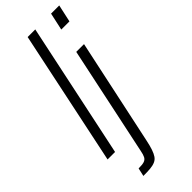

<svg xmlns="http://www.w3.org/2000/svg" viewBox="-301 -774 997 997"><g transform="rotate(-45 197.5 -275.5)"><path d="M7 0 163 -743H219L62 0ZM314 -647 335 -743H395L374 -647ZM78 192 88 147Q116 147 129.5 142.5Q143 138 149.5 125.5Q156 113 160 91L287 -510H344L220 71Q213 105 205.5 127Q198 149 189 162Q180 175 165.5 181.5Q151 188 130 190Q109 192 78 192Z"/></g></svg>

Font: Saira Condensed Light
Style: Italic
Weight: 300
Width: 3
Italic angle: -12°
Designer: Hector Gatti with collaboration of the Omnibus-Type team
Foundry: Omnibus-Type
Version: Version 1.101